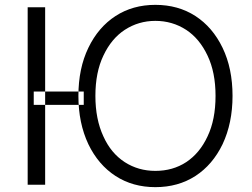

<svg xmlns="http://www.w3.org/2000/svg" viewBox="-20 -759 1039 791"><path d="M94 2V-729H166V2ZM119 -327H325V-382H119ZM897 -165Q856 -80 785 -34Q714 12 620 12Q527 12 456 -34Q385 -80 344 -165Q303 -252 303 -364Q303 -477 344 -562Q385 -647 456 -693Q527 -739 620 -739Q714 -739 785 -693Q856 -647 897 -562Q938 -477 938 -364Q938 -252 897 -165ZM835 -530Q802 -600 747 -636Q690 -673 620 -673Q551 -673 494 -636Q439 -600 406 -530Q373 -461 373 -364Q373 -268 406 -197Q437 -128 494 -91Q550 -55 620 -55Q692 -55 747 -91Q803 -128 835 -197Q868 -266 868 -364Q868 -461 835 -530Z"/></svg>

Font: Sinter Normal
Style: Regular
Weight: 350
Foundry: Adobe & rsms
Version: Version 1.000